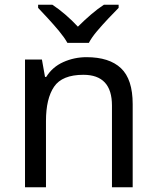

<svg xmlns="http://www.w3.org/2000/svg" viewBox="-20 -786 658 806"><path d="M343 -546Q439 -546 488 -499.5Q537 -453 537 -349V0H450V-343Q450 -472 330 -472Q241 -472 207 -422Q173 -372 173 -278V0H85V-536H156L169 -463H174Q200 -505 246 -525.5Q292 -546 343 -546ZM263 -606Q250 -629 228 -655.5Q206 -682 182 -708Q158 -734 140 -753V-766H200Q226 -749 254 -725Q282 -701 307 -674Q334 -701 362 -725Q390 -749 416 -766H478V-753Q459 -734 434.5 -708Q410 -682 387.5 -655.5Q365 -629 353 -606Z"/></svg>

Font: Noto Sans Grantha
Style: Regular
Weight: 400
Designer: Monotype Design Team
Foundry: Monotype Imaging Inc.
Version: Version 2.003; ttfautohint (v1.8.4.7-5d5b)